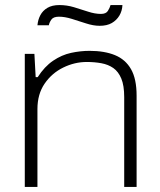

<svg xmlns="http://www.w3.org/2000/svg" viewBox="-20 -739 631 759"><path d="M78 0V-526H116L121 -434H129Q156 -476 190 -499Q224 -522 261 -530Q298 -538 334 -538Q393 -538 434.5 -521Q476 -504 498 -465.5Q520 -427 520 -361V0H471V-355Q471 -401 459.5 -428.5Q448 -456 428 -470Q408 -484 381 -489Q354 -494 323 -494Q275 -494 230 -472Q185 -450 156.5 -408.5Q128 -367 128 -308V0ZM128 -639Q130 -661 139.5 -679Q149 -697 167.5 -708Q186 -719 215 -719Q244 -719 272.5 -710.5Q301 -702 328 -693Q355 -684 379 -684Q399 -684 406.5 -696Q414 -708 417 -719H464Q463 -696 452 -677.5Q441 -659 422 -648Q403 -637 374 -637Q349 -637 320 -646.5Q291 -656 263.5 -664.5Q236 -673 213 -673Q191 -673 183 -661.5Q175 -650 173 -639Z"/></svg>

Font: Archivo SemiExpanded Thin
Style: Regular
Weight: 250
Width: 6
Designer: Hector Gatti
Foundry: Omnibus-Type
Version: Version 2.001